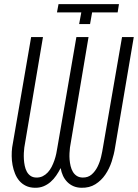

<svg xmlns="http://www.w3.org/2000/svg" viewBox="-20 -888 660 918"><path d="M259.8 -868.2H548.8L542.5 -828.6H420.4L410.6 -772.9H358.4L368.7 -828.6H252.4ZM619.6 -710.9 530.3 -183.6Q525.4 -150.9 514.2 -116.2Q502.9 -81.5 483.6 -53.2Q464.4 -24.9 436 -7.1Q407.7 10.7 368.7 9.8Q347.7 9.3 330.8 2Q314 -5.4 301.5 -18.1Q289.1 -30.8 281.2 -47.6Q273.4 -64.5 270 -84.5Q260.3 -65.4 248.5 -48.3Q236.8 -31.2 221.7 -18.1Q206.5 -4.9 188 2.7Q169.4 10.3 146.5 9.8Q121.6 9.3 103.3 0.2Q85 -8.8 72.3 -23.7Q59.6 -38.6 51.8 -58.1Q43.9 -77.6 40 -98.9Q36.1 -120.1 35.9 -141.8Q35.6 -163.6 38.1 -183.1L128.9 -710.9H185.5L96.2 -182.6Q94.7 -171.4 94 -156.7Q93.3 -142.1 94.2 -126.2Q95.2 -110.4 98.4 -95Q101.6 -79.6 108.2 -67.4Q114.7 -55.2 125.7 -47.4Q136.7 -39.6 152.8 -39.1Q170.4 -38.6 184.1 -45.4Q197.8 -52.2 208.5 -63.7Q219.2 -75.2 226.8 -90.1Q234.4 -105 240 -121.1Q245.6 -137.2 249 -153.3Q252.4 -169.4 254.4 -183.1L345.2 -710.9H403.3L314.5 -182.6Q313 -170.9 312.3 -155.8Q311.5 -140.6 312.7 -125Q314 -109.4 317.6 -94Q321.3 -78.6 328.4 -66.7Q335.4 -54.7 346.9 -47.1Q358.4 -39.6 375 -39.1Q400.9 -38.6 418.2 -53.7Q435.5 -68.8 446.5 -91.1Q457.5 -113.3 463.4 -138.4Q469.2 -163.6 472.2 -183.1L563.5 -710.9Z"/></svg>

Font: Roboto Mono Light
Style: Italic
Weight: 300
Designer: Google
Version: Version 2.000985; 2015; ttfautohint (v1.3)